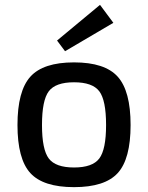

<svg xmlns="http://www.w3.org/2000/svg" viewBox="-20 -758 610 791"><path d="M447 -664 248 -547 215 -591 392 -738ZM105 -442Q158 -501 285 -501Q412 -501 465 -442Q518 -383 518 -243Q518 -103 465 -45Q412 13 285 13Q158 13 105 -45Q52 -103 52 -243Q52 -383 105 -442ZM153 -243Q153 -142 181 -105Q209 -68 285 -68Q361 -68 389 -105Q417 -142 417 -243Q417 -345 389 -382Q361 -419 285 -419Q209 -419 181 -382Q153 -345 153 -243Z"/></svg>

Font: Exo 2.0 Medium
Style: Regular
Weight: 500
Designer: Natanael Gama
Version: Version 1.001;PS 001.001;hotconv 1.0.70;makeotf.lib2.5.58329